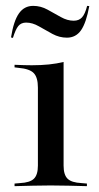

<svg xmlns="http://www.w3.org/2000/svg" viewBox="-20 -637 340 657"><path d="M208.9 -508.1Q183.1 -508.1 159.3 -521Q135.5 -533.9 113.3 -546.8Q91.1 -559.7 69.4 -559.7Q52.4 -559.7 42.7 -548Q33.1 -536.3 24.2 -507.3L17.7 -508.9Q26.6 -565.3 44.8 -591.1Q62.9 -616.9 93.5 -616.9Q119.4 -616.9 142.7 -604Q166.1 -591.1 188.3 -578.6Q210.5 -566.1 232.3 -566.1Q250 -566.1 260.5 -577.4Q271 -588.7 278.2 -616.9L285.5 -616.1Q275 -558.9 257.3 -533.5Q239.5 -508.1 208.9 -508.1ZM109.7 -207.3V-337.1Q109.7 -371.8 95.6 -386.7Q81.5 -401.6 43.5 -404.8L29.8 -406.5V-415.3Q50 -414.5 62.5 -414.1Q75 -413.7 88.7 -413.7Q120.2 -413.7 147.6 -416.5Q175 -419.4 197.6 -425V-415.3V-207.3ZM153.2 -2.4Q121 -2.4 92.3 -1.6Q63.7 -0.8 29.8 0V-8.9L48.4 -10.5Q82.3 -12.1 96 -25.4Q109.7 -38.7 109.7 -70.2V-207.3H197.6V-70.2Q197.6 -38.7 211.3 -25.4Q225 -12.1 258.9 -10.5L277.4 -8.9V0Q243.5 -0.8 214.9 -1.6Q186.3 -2.4 153.2 -2.4Z"/></svg>

Font: Playfair 144pt SemiExpanded Medium
Style: Regular
Weight: 500
Width: 6
Designer: Claus Eggers Sørensen
Foundry: Claus Eggers Sørensen
Version: Version 2.203